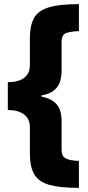

<svg xmlns="http://www.w3.org/2000/svg" viewBox="-20 -744 427 932"><path d="M363 168Q272 168 220 153.5Q168 139 146.5 102.5Q125 66 125 0V-127Q125 -168 96 -189Q67 -210 18 -210V-345Q69 -345 97 -366Q125 -387 125 -428V-558Q125 -618 144 -654.5Q163 -691 214.5 -707.5Q266 -724 363 -724V-593Q328 -592 303.5 -584.5Q279 -577 279 -541V-404Q279 -347 255 -318Q231 -289 181 -281V-275Q232 -265 255.5 -237Q279 -209 279 -155V-16Q279 15 300 25.5Q321 36 363 37Z"/></svg>

Font: Noto Sans Lao Looped Condensed Black
Style: Regular
Weight: 900
Width: 3
Designer: Mark Frömberg, Ben Mitchell
Foundry: The Fontpad Ltd
Version: Version 1.002; ttfautohint (v1.8.4.7-5d5b)